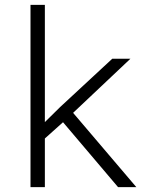

<svg xmlns="http://www.w3.org/2000/svg" viewBox="-20 -770 640 790"><path d="M239.3 -267.1 164.6 -200.2V0H105.5V-750H164.6V-267.6L227.5 -329.6L441.9 -528.3H516.6L280.8 -305.7L541 0H465.8Z"/></svg>

Font: Roboto Mono Light
Style: Regular
Weight: 300
Designer: Google
Version: Version 2.000985; 2015; ttfautohint (v1.3)